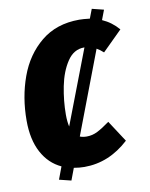

<svg xmlns="http://www.w3.org/2000/svg" viewBox="-91 -824 753 967"><g transform="rotate(-10 285.0 -341.0)"><path d="M429 -183 500 -74Q398 20 272 20Q246 20 218 15L195 76L134 61L158 -3Q95 -32 60 -97.5Q25 -163 25 -260Q25 -379 62.5 -482.5Q100 -586 178.5 -650.5Q257 -715 374 -715Q394 -715 428 -711L446 -758L506 -743L487 -693Q535 -672 570 -631L469 -531Q449 -549 435 -556L275 -135Q290 -129 310 -129Q339 -129 365.5 -142.5Q392 -156 429 -183ZM231 -194 376 -573H374Q321 -573 287.5 -522.5Q254 -472 239.5 -399Q225 -326 225 -255Q225 -220 231 -194Z"/></g></svg>

Font: Fira Sans Condensed Black
Style: Italic
Weight: 900
Width: 3
Italic angle: -8°
Designer: Carrois Corporate & Edenspiekermann AG
Foundry: Carrois Corporate GbR & Edenspiekermann AG
Version: Version 4.203